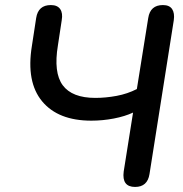

<svg xmlns="http://www.w3.org/2000/svg" viewBox="-20 -732 725 759"><path d="M514 7Q461 7 469 -54L506 -287Q474 -272 430 -263.5Q386 -255 341 -255Q210 -255 146.5 -331.5Q83 -408 106 -550L123 -661Q131 -712 181 -712Q207 -712 218 -696Q229 -680 224 -652L209 -553Q191 -445 228 -395Q265 -345 357 -345Q398 -345 441 -353Q484 -361 521 -380L566 -661Q574 -712 624 -712Q650 -712 660.5 -696Q671 -680 667 -652L571 -44Q563 7 514 7Z"/></svg>

Font: Nunito SemiBold
Style: Italic
Weight: 600
Italic angle: -9°
Designer: Vernon Adams
Foundry: Vernon Adams
Version: Version 3.601; ttfautohint (v1.8.2.53-6de2)